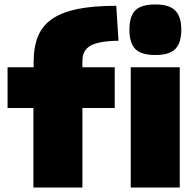

<svg xmlns="http://www.w3.org/2000/svg" viewBox="-20 -842 879 862"><path d="M677 -595Q614 -595 587.5 -622Q561 -649 561 -709Q561 -769 587.5 -795.5Q614 -822 677 -822Q741 -822 767.5 -794Q794 -766 794 -709Q794 -651 768 -623Q742 -595 677 -595ZM567 -540H787V0H567ZM130 -357H14V-540H131V-563Q131 -632 151 -680Q171 -728 215.5 -758Q260 -788 330.5 -802Q401 -816 502 -816L512 -659Q425 -658 387.5 -637.5Q350 -617 350 -569V-540H495V-357H350V0H130Z"/></svg>

Font: Plata Sans Black
Style: Regular
Weight: 900
Designer: Pablo Impallari, Andres Torresi, & Cristiano Sobral
Foundry: Pablo Impallari, Andres Torresi, & Cristiano Sobral
Version: Version 1.00;December 28, 2019;FontCreator 12.0.0.2547 64-bi